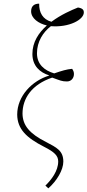

<svg xmlns="http://www.w3.org/2000/svg" viewBox="-20 -821 478 1049"><path d="M244 208C291 167 326 107 326 62C326 2 289 -15 232 -45C141 -91 104 -136 103 -200C103 -283 153 -359 265 -397C310 -381 318 -376 346 -376C369 -376 384 -394 384 -417C384 -428 380 -437 374 -445C343 -442 320 -435 276 -420C223 -436 182 -469 182 -530C182 -593 215 -645 258 -678C357 -670 438 -713 438 -753C438 -767 431 -776 406 -780C371 -766 313 -741 261 -702C214 -715 193 -752 194 -801C167 -801 150 -788 150 -759C150 -721 191 -692 236 -682C191 -642 157 -591 157 -526C157 -461 198 -425 249 -409L248 -408C156 -380 74 -297 74 -195C75 -115 125 -68 221 -19C278 10 298 30 298 61C298 113 261 161 228 193Z"/></svg>

Font: Noto Serif Condensed Thin
Style: Italic
Weight: 100
Width: 3
Italic angle: -12°
Designer: Monotype Design Team
Foundry: Monotype Imaging Inc.
Version: Version 2.013